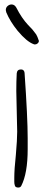

<svg xmlns="http://www.w3.org/2000/svg" viewBox="-20 -841 194 860"><path d="M131 -643Q132 -642 137 -642Q143 -642 148.5 -646.5Q154 -651 154 -657V-659Q153 -660 153 -661Q148 -677 142 -687Q140 -690 125 -709Q123 -711 115 -719.5Q107 -728 105 -730Q77 -760 53 -807Q45 -821 32 -821Q22 -821 14 -814Q6 -807 6 -796Q6 -794 8 -786Q25 -745 59 -703Q100 -654 131 -643ZM44 -36V-27Q44 -18 46 -12Q48 -3 55 -2Q57 -1 62 -1Q71 -1 75 -8Q104 -64 104 -173V-222Q104 -314 90 -515Q88 -530 74 -530Q57 -530 55 -513Q53 -479 53 -433Q53 -422 55 -342Q57 -262 57 -251Q57 -216 51 -147Q44 -83 44 -44Z"/></svg>

Font: Neythal
Style: Regular
Weight: 400
Designer: Tharique Azeez
Foundry: Tharique Azeez
Version: Version 0.44